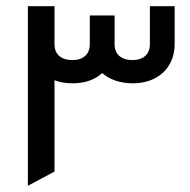

<svg xmlns="http://www.w3.org/2000/svg" viewBox="-20 -585 614 620"><path d="M544 -565H464V-442C464 -410 443 -391 408 -391C371 -391 350 -410 350 -442V-535H270V-442C270 -410 249 -391 214 -391C177 -391 156 -410 156 -442V-565H70V15L156 -31V-326C173 -319 193 -316 215 -316C255 -316 287 -328 310 -349C334 -328 368 -316 409 -316C492 -316 544 -369 544 -442V-565Z"/></svg>

Font: Tajawal Medium
Style: Regular
Weight: 500
Designer: Boutros Fonts
Foundry: Created by Boutros International 2017
Version: Version 1.700